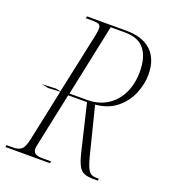

<svg xmlns="http://www.w3.org/2000/svg" viewBox="-148 -812 811 910"><g transform="rotate(20 257.5 -357.0)"><path d="M-17 0 -15 -10H15Q46 -10 60 -22Q74 -34 83 -75L138 -335L78 -332L44 -339L114 -342L138 -337L204 -646Q206 -656 207 -665Q208 -674 208 -679Q208 -695 197.5 -699.5Q187 -704 166 -704H132L135 -714H333Q416 -714 459.5 -672.5Q503 -631 503 -554Q503 -506 483 -457.5Q463 -409 421 -374.5Q379 -340 314 -334L372 -103Q385 -50 397.5 -30Q410 -10 438 -10H451L449 0H427Q398 0 380.5 -7Q363 -14 352 -34Q341 -54 331 -93L274 -332H179L124 -71Q119 -52 119 -41Q119 -26 129.5 -18Q140 -10 166 -10H210L208 0ZM270 -342Q328 -342 370.5 -368.5Q413 -395 436.5 -442.5Q460 -490 460 -553Q460 -625 429 -664.5Q398 -704 330 -704H258L182 -342Z"/></g></svg>

Font: Noto Serif Display Condensed ExtraLight
Style: Italic
Weight: 200
Width: 3
Italic angle: -12°
Designer: Monotype Design Team
Foundry: Monotype Imaging Inc.
Version: Version 2.009